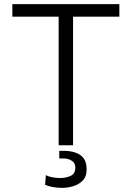

<svg xmlns="http://www.w3.org/2000/svg" viewBox="-20 -706 640 933"><path d="M265 0V-625H40V-686H560V-625H335V0ZM283 207Q262 207 240 203.5Q218 200 199 192L203 145Q210 149 220 152Q230 155 244 157Q258 159 274 159Q301 159 323.5 148.5Q346 138 346 108Q346 86 328.5 75Q311 64 291 64H268V27H293Q320 27 345 35Q370 43 385.5 62Q401 81 401 117Q401 153 381 172.5Q361 192 333.5 199.5Q306 207 283 207Z"/></svg>

Font: Chivo Mono Medium ExtraLight
Style: Regular
Weight: 250
Monospace: yes
Version: Version 1.008